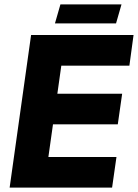

<svg xmlns="http://www.w3.org/2000/svg" viewBox="-20 -857 630 877"><path d="M24 0 122 -697H590L571 -557H260L242 -429H538L518 -289H222L201 -140H512L492 0ZM231 -750 256 -837H535L510 -750Z"/></svg>

Font: Hanken Grotesk Black
Style: Italic
Weight: 900
Italic angle: -8°
Designer: Alfredo Marco Pradil
Foundry: Hanken Design Co.
Version: Version 3.013